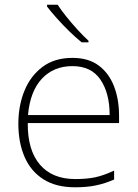

<svg xmlns="http://www.w3.org/2000/svg" viewBox="-20 -786 585 816"><path d="M288 -540Q356 -540 399.5 -507.5Q443 -475 464.5 -419.5Q486 -364 486 -294V-263H98Q97 -148 149.5 -86.5Q202 -25 300 -25Q349 -25 384.5 -32.5Q420 -40 465 -61V-23Q426 -6 387.5 2Q349 10 299 10Q218 10 164.5 -24Q111 -58 84.5 -119Q58 -180 58 -260Q58 -337 84 -400.5Q110 -464 161 -502Q212 -540 288 -540ZM288 -505Q208 -505 158 -451.5Q108 -398 99 -297H446Q446 -390 407 -447.5Q368 -505 288 -505ZM225 -766Q239 -744 261.5 -716Q284 -688 309 -660.5Q334 -633 356 -613V-606H327Q301 -627 273 -654.5Q245 -682 220.5 -709.5Q196 -737 180 -758V-766Z"/></svg>

Font: Noto Sans Gujarati UI ExtraLight
Style: Regular
Weight: 200
Designer: Jelle Bosma - Monotype Design Team, Universal Thirst
Foundry: Monotype Imaging Inc.
Version: Version 2.106; ttfautohint (v1.8.4.7-5d5b)